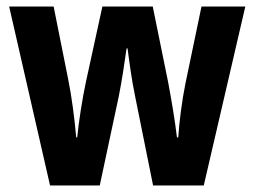

<svg xmlns="http://www.w3.org/2000/svg" viewBox="-20 -567 778 587"><path d="M393 -273 448 0H603L730 -547H596L547 -312C536 -258 528 -194 525 -147H521C515 -198 504 -263 494 -316L447 -547H293L243 -318C231 -262 221 -196 216 -147H213C208 -204 199 -274 188 -327L144 -547H8L133 0H285L343 -272C352 -316 361 -376 367 -419H370C375 -380 383 -320 393 -273Z"/></svg>

Font: Noto Sans Thai Looped Condensed
Style: Bold
Weight: 700
Width: 3
Designer: Sasikarn Vongin, Ben Mitchell
Foundry: The Fontpad Ltd
Version: Version 1.001